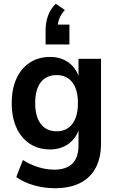

<svg xmlns="http://www.w3.org/2000/svg" viewBox="-20 -805 620 1015"><path d="M271 190Q214 190 160.5 175Q107 160 66 131L101 41Q126 57 154 68.5Q182 80 210.5 86Q239 92 266 92Q330 92 362.5 60Q395 28 395 -37V-124H398Q383 -74 342 -44.5Q301 -15 245 -15Q183 -15 137.5 -45Q92 -75 67 -130Q42 -185 42 -260Q42 -335 67 -389.5Q92 -444 137.5 -474Q183 -504 245 -504Q302 -504 342.5 -474.5Q383 -445 398 -394H395V-494H514V-47Q514 29 486 82Q458 135 403.5 162.5Q349 190 271 190ZM279 -111Q333 -111 362.5 -150Q392 -189 392 -260Q392 -331 362.5 -369.5Q333 -408 279 -408Q225 -408 195.5 -370Q166 -332 166 -260Q166 -189 195.5 -150Q225 -111 279 -111ZM221 -570V-643Q221 -685 233.5 -721Q246 -757 275 -785L323 -752Q302 -729 293.5 -706Q285 -683 285 -659L259 -675H347V-570Z"/></svg>

Font: Nunito Sans 10pt SemiCondensed
Style: Bold
Weight: 700
Width: 4
Designer: Vernon Adams
Foundry: Vernon Adams
Version: Version 3.101;gftools[0.9.27]